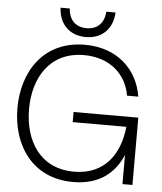

<svg xmlns="http://www.w3.org/2000/svg" viewBox="-61 -973 875 1037"><g transform="rotate(5 376.5 -454.0)"><path d="M374 12C515 12 598 -57 641 -158V0H695V-365H344V-310H635C620 -161 540 -44 374 -44C188 -44 103 -191 103 -360C103 -529 188 -676 374 -676C515 -676 605 -592 624 -478H685C662 -622 552 -732 374 -732C150 -732 40 -558 40 -360C40 -162 150 12 374 12ZM225 -920C229 -831 286 -774 374 -774C462 -774 519 -831 523 -920H473C469 -856 431 -822 374 -822C317 -822 279 -856 275 -920Z"/></g></svg>

Font: Aspekta 250
Style: Regular
Weight: 250
Designer: Ivo Dolenc
Version: Version 2.000